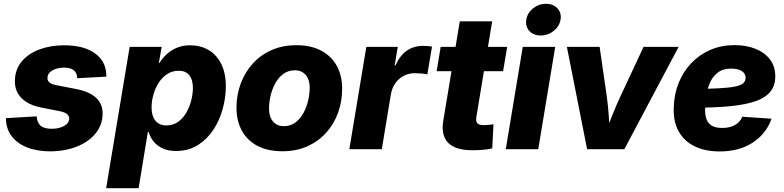

<svg xmlns="http://www.w3.org/2000/svg" viewBox="-20 -781 4106 1005"><path d="M243.7 11.2Q173.8 11.2 122.1 -9.3Q70.3 -29.8 41.5 -67.6Q12.7 -105.5 11.2 -156.7Q11.2 -158.2 11.2 -159.7Q11.2 -161.1 11.2 -162.6L171.9 -171.9Q174.3 -138.7 192.6 -122.8Q210.9 -106.9 251.5 -106.9Q273.9 -106.9 294.4 -113Q314.9 -119.1 328.1 -130.6Q341.3 -142.1 342.3 -159.2Q342.8 -174.3 330.3 -184.3Q317.9 -194.3 289.1 -199.7L197.3 -217.8Q127.4 -231.4 91.8 -268.3Q56.2 -305.2 58.1 -359.4Q59.1 -418.5 94 -459.7Q128.9 -501 187 -522.5Q245.1 -543.9 315.4 -543.9Q418 -543.9 475.6 -502.9Q533.2 -461.9 536.1 -393.1Q536.6 -390.1 536.6 -386.7Q536.6 -383.3 536.1 -379.9L384.3 -371.6Q383.3 -399.4 366 -413.3Q348.6 -427.2 314.9 -427.2Q294.4 -427.2 274.7 -421.1Q254.9 -415 241.9 -403.3Q229 -391.6 228.5 -374Q227.5 -359.9 238 -350.1Q248.5 -340.3 275.4 -335L376.5 -315.4Q448.2 -301.8 483.4 -268.8Q518.6 -235.8 517.1 -182.6Q516.1 -137.7 493.9 -101.8Q471.7 -65.9 433.8 -40.5Q396 -15.1 346.9 -2Q297.9 11.2 243.7 11.2Z M535.6 204.1 658.7 -535.6H826.2L811.5 -451.2H814.5Q830.6 -477.5 853.8 -498.5Q877 -519.5 907.5 -531.7Q938 -543.9 975.6 -543.9Q1029.3 -543.9 1071.3 -519.5Q1113.3 -495.1 1137.7 -447Q1162.1 -398.9 1162.1 -329.1Q1162.1 -271.5 1146 -211.9Q1129.9 -152.3 1097.4 -102.5Q1064.9 -52.7 1015.9 -21.7Q966.8 9.3 900.9 9.3Q859.4 9.3 830.3 -4.6Q801.3 -18.6 783.4 -41Q765.6 -63.5 758.3 -89.8H753.9L705.6 204.1ZM850.6 -124.5Q886.7 -124.5 912.8 -143.6Q939 -162.6 956.1 -192.9Q973.1 -223.1 981.4 -257.1Q989.7 -291 989.7 -320.3Q989.7 -363.3 971.2 -387Q952.6 -410.6 915.5 -410.6Q881.3 -410.6 855 -393.3Q828.6 -376 810.3 -347.2Q792 -318.4 782.7 -284.7Q773.4 -251 773.4 -218.3Q773.4 -174.3 793.5 -149.4Q813.5 -124.5 850.6 -124.5Z M1457.5 10.7Q1381.8 10.7 1328.1 -17.3Q1274.4 -45.4 1246.1 -96.7Q1217.8 -147.9 1217.8 -217.3Q1217.8 -283.2 1239.5 -342.3Q1261.2 -401.4 1302 -447Q1342.8 -492.7 1400.9 -518.6Q1459 -544.4 1531.7 -544.4Q1607.4 -544.4 1660.9 -516.1Q1714.4 -487.8 1742.7 -436.5Q1771 -385.3 1771 -316.4Q1771 -251 1750 -192.1Q1729 -133.3 1688.5 -87.6Q1647.9 -42 1589.8 -15.6Q1531.7 10.7 1457.5 10.7ZM1465.3 -120.6Q1501 -120.6 1526.6 -140.1Q1552.2 -159.7 1568.8 -190.4Q1585.4 -221.2 1593.3 -256.1Q1601.1 -291 1601.1 -320.8Q1601.1 -350.1 1591.6 -370.6Q1582 -391.1 1564.9 -402.1Q1547.9 -413.1 1523.9 -413.1Q1488.3 -413.1 1462.4 -393.6Q1436.5 -374 1420.2 -343.5Q1403.8 -313 1396 -278.6Q1388.2 -244.1 1388.2 -213.4Q1388.2 -169.9 1408.9 -145.3Q1429.7 -120.6 1465.3 -120.6Z M1808.6 0 1897.5 -535.6H2062L2045.9 -439H2050.3Q2073.7 -491.7 2110.4 -516.4Q2147 -541 2194.3 -541Q2206.5 -541 2218.8 -540Q2231 -539.1 2241.2 -536.6L2216.8 -391.6Q2206.1 -394.5 2186.5 -396.2Q2167 -397.9 2150.9 -397.9Q2120.1 -397.9 2093.8 -384.3Q2067.4 -370.6 2049.6 -345.7Q2031.7 -320.8 2025.9 -286.6L1978.5 0Z M2634.8 -535.6 2613.3 -408.2H2265.6L2286.6 -535.6ZM2386.7 -669.4H2556.2L2473.6 -169.4Q2469.7 -146.5 2478.3 -136.2Q2486.8 -126 2511.7 -126Q2521.5 -126 2538.3 -127.4Q2555.2 -128.9 2563 -130.4L2556.6 -4.4Q2532.2 1.5 2505.1 3.4Q2478 5.4 2452.6 5.4Q2363.8 5.4 2325.7 -33.7Q2287.6 -72.8 2300.3 -149.4Z M2627.4 0 2716.3 -535.6H2886.2L2797.4 0ZM2810.5 -595.2Q2772.5 -595.2 2750.7 -619.1Q2729 -643.1 2734.9 -678.2Q2740.2 -713.4 2770.3 -737.3Q2800.3 -761.2 2837.9 -761.2Q2876 -761.2 2897.9 -737.3Q2919.9 -713.4 2914.1 -678.2Q2908.2 -643.1 2878.2 -619.1Q2848.1 -595.2 2810.5 -595.2Z M3053.2 0 2947.3 -535.6H3118.7L3155.8 -278.8Q3163.1 -226.6 3166.7 -172.9Q3170.4 -119.1 3173.8 -61H3139.2Q3161.6 -119.1 3182.9 -172.6Q3204.1 -226.1 3228.5 -278.8L3348.6 -535.6H3532.2L3248 0Z M3747.1 11.7Q3670.4 11.7 3615 -15.6Q3559.6 -43 3531.2 -95.5Q3502.9 -147.9 3506.8 -223.1Q3509.3 -290.5 3533.2 -348.9Q3557.1 -407.2 3599.1 -451.2Q3641.1 -495.1 3698.5 -520Q3755.9 -544.9 3824.7 -544.9Q3884.8 -544.9 3933.1 -526.1Q3981.4 -507.3 4009.8 -470.7Q4038.1 -434.1 4038.1 -381.3Q4038.1 -327.1 4005.9 -293.9Q3973.6 -260.7 3912.1 -244.1Q3850.6 -227.5 3762.9 -221.9Q3675.3 -216.3 3564 -216.3L3580.6 -315.4Q3675.8 -315.4 3735.4 -318.4Q3794.9 -321.3 3826.9 -327.9Q3858.9 -334.5 3870.8 -345.7Q3882.8 -356.9 3882.8 -373.5Q3882.8 -396 3863 -408.9Q3843.3 -421.9 3807.1 -421.9Q3763.7 -421.9 3737.1 -401.1Q3710.4 -380.4 3696.3 -348.4Q3682.1 -316.4 3677 -281.7Q3671.9 -247.1 3670.9 -218.8Q3669.4 -188 3676 -163.6Q3682.6 -139.2 3702.6 -125.2Q3722.7 -111.3 3760.3 -111.3Q3800.3 -111.3 3827.6 -127Q3855 -142.6 3865.2 -169.9L4018.6 -159.7Q3992.2 -83 3921.6 -35.6Q3851.1 11.7 3747.1 11.7Z"/></svg>

Font: Inter 20pt ExtraBold
Style: Italic
Weight: 800
Italic angle: -9.3988°
Version: Version 4.001;git-66647c0bb